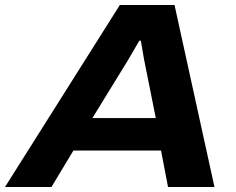

<svg xmlns="http://www.w3.org/2000/svg" viewBox="-86 -749 947 769"><path d="M-66 0 394 -729H613L773 0H587L559 -146H208L120 0ZM284 -276H538L491 -511L478 -586H472L429 -512Z"/></svg>

Font: Mona Sans Expanded
Style: Bold Italic
Weight: 700
Width: 7
Italic angle: -11.7°
Designer: Deni Anggara
Foundry: GitHub
Version: Version 1.001;gftools[0.9.33]